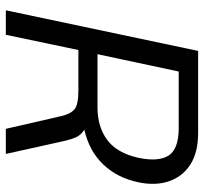

<svg xmlns="http://www.w3.org/2000/svg" viewBox="-40 -644 684 643"><g transform="rotate(90 301.5 -322.0)"><path d="M14 0 150 -644H425Q490 -644 530.5 -618Q571 -592 586.5 -546.5Q602 -501 590 -444Q575 -373 530 -326Q485 -279 414 -263Q432 -251 439 -235.5Q446 -220 452 -194L495 0H411L368 -187Q361 -217 345.5 -230Q330 -243 283 -243H147L96 0ZM161 -307H339Q404 -307 448 -339.5Q492 -372 508 -444Q522 -511 500.5 -545Q479 -579 408 -579H219Z"/></g></svg>

Font: Kanit Light
Style: Italic
Weight: 300
Italic angle: -12°
Designer: Katatrad Team
Foundry: CadsonDemak
Version: Version 2.000; ttfautohint (v1.8.3)